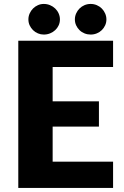

<svg xmlns="http://www.w3.org/2000/svg" viewBox="-20 -930 613 950"><path d="M240.5 -598.5V-428.5H469.5V-303.5H240.5V-130H539.5V0H70.5V-728.5H539.5V-598.5ZM506.5 -834Q506.5 -818 500.2 -804.5Q494 -791 483.5 -780.8Q473 -770.5 458.8 -764.8Q444.5 -759 428.5 -759Q412.5 -759 398.2 -764.8Q384 -770.5 373.5 -780.8Q363 -791 356.8 -804.5Q350.5 -818 350.5 -834Q350.5 -849.5 356.8 -863.5Q363 -877.5 373.5 -888Q384 -898.5 398.2 -904.5Q412.5 -910.5 428.5 -910.5Q444.5 -910.5 458.8 -904.5Q473 -898.5 483.5 -888Q494 -877.5 500.2 -863.5Q506.5 -849.5 506.5 -834ZM276.5 -834Q276.5 -818 270.2 -804.5Q264 -791 253 -780.8Q242 -770.5 227.5 -764.8Q213 -759 196.5 -759Q181.5 -759 167.8 -764.8Q154 -770.5 143.5 -780.8Q133 -791 126.8 -804.5Q120.5 -818 120.5 -834Q120.5 -849.5 126.8 -863.5Q133 -877.5 143.5 -888Q154 -898.5 167.8 -904.5Q181.5 -910.5 196.5 -910.5Q213 -910.5 227.5 -904.5Q242 -898.5 253 -888Q264 -877.5 270.2 -863.5Q276.5 -849.5 276.5 -834Z"/></svg>

Font: Lato
Style: Regular
Weight: 900
Designer: Lukasz Dziedzic with Adam Twardoch and Botio Nikoltchev
Foundry: tyPoland Lukasz Dziedzic
Version: Version 2.010; 2014-09-01; http://www.latofonts.com/; ttfaut